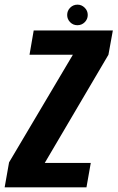

<svg xmlns="http://www.w3.org/2000/svg" viewBox="-53 -806 506 826"><path d="M-33 0H319L337.5 -105H139.5L413.5 -570.5L432.5 -675H92L74 -570.5H260.5L-14 -107.5ZM280 -697.5Q298.5 -697.5 311.5 -710.5Q324.5 -723.5 324.5 -741.5Q324.5 -760 311.2 -773Q298 -786 280.5 -786Q262 -786 249 -773Q236 -760 236 -741.5Q236 -723.5 248.8 -710.5Q261.5 -697.5 280 -697.5Z"/></svg>

Font: Anybody Condensed
Style: Bold Italic
Weight: 700
Width: 3
Italic angle: -10°
Version: Version 1.113;gftools[0.9.25]